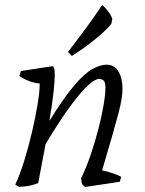

<svg xmlns="http://www.w3.org/2000/svg" viewBox="-20 -722 571 754"><path d="M55 12 40 3Q59 -38 76 -93.5Q93 -149 106.5 -207Q120 -265 128 -314.5Q136 -364 136 -394Q113 -396 91 -405Q69 -414 56 -424L62 -443L186 -462Q189 -462 192 -456Q195 -450 195 -427Q195 -405 190.5 -362Q186 -319 174 -247Q229 -336 269.5 -384Q310 -432 341.5 -450Q373 -468 399 -468Q429 -468 445 -441.5Q461 -415 461 -374Q461 -356 457.5 -333.5Q454 -311 445 -276.5Q436 -242 420.5 -188Q405 -134 381 -53Q401 -49 424.5 -41Q448 -33 456 -27L450 -8L316 12Q313 12 306 5.5Q299 -1 299 -23Q319 -64 336 -114Q353 -164 366 -214Q379 -264 386.5 -307.5Q394 -351 394 -378Q394 -399 387 -405.5Q380 -412 369 -412Q354 -412 326.5 -387.5Q299 -363 257.5 -307Q216 -251 159 -156Q153 -122 145.5 -84.5Q138 -47 130 -3Q104 7 82.5 9.5Q61 12 55 12ZM262 -502 247 -518Q247 -518 267 -544Q287 -570 318 -612Q349 -654 381 -702Q390 -696 403.5 -679Q417 -662 421 -647L417 -628Q393 -600 361.5 -574Q330 -548 303 -529.5Q276 -511 262 -502Z"/></svg>

Font: Mate
Style: Italic
Weight: 400
Italic angle: -10.8°
Designer: Eduardo Rodriguez Tunni
Foundry: Eduardo Rodriguez Tunni
Version: Version 1.003; ttfautohint (v1.8.4.7-5d5b);gftools[0.9.24]